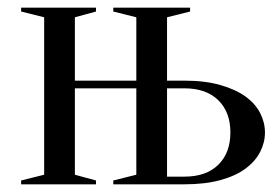

<svg xmlns="http://www.w3.org/2000/svg" viewBox="-20 -480 725 500"><path d="M460 -270Q514 -270 554 -258.5Q594 -247 619.5 -228.5Q645 -210 657.5 -185.5Q670 -161 670 -135Q670 -109 657.5 -84.5Q645 -60 619.5 -41Q594 -22 554 -11Q514 0 460 0H275V-10L335 -25V-250H175V-25L230 -10V0H35V-10L95 -25V-435L35 -450V-460H230V-450L175 -435V-270H335V-435L275 -450V-460H475V-450L415 -435V-270ZM415 -250V-20H460Q517 -20 548.5 -51Q580 -82 580 -135Q580 -188 548.5 -219Q517 -250 460 -250Z"/></svg>

Font: Oranienbaum
Style: Regular
Weight: 400
Designer: Oleg Pospelov and Jovanny Lemonad
Foundry: Oleg Pospelov and jovanny Lemonad
Version: Version 1.001; ttfautohint (v0.91) -l 8 -r 50 -G 200 -x 0 -w